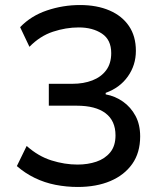

<svg xmlns="http://www.w3.org/2000/svg" viewBox="-20 -734 640 763"><path d="M289 9Q244 9 200.5 0.5Q157 -8 118 -27Q79 -46 47 -74L86 -154Q132 -113 184.5 -96.5Q237 -80 288 -80Q329 -80 363 -91.5Q397 -103 418 -128.5Q439 -154 439 -196Q439 -254 399.5 -284Q360 -314 285 -314H174V-401H268Q312 -401 347 -414.5Q382 -428 402 -455Q422 -482 422 -523Q422 -576 385 -600.5Q348 -625 293 -625Q242 -625 190.5 -608Q139 -591 97 -548L60 -626Q103 -671 166.5 -692.5Q230 -714 298 -714Q365 -714 415 -692.5Q465 -671 492.5 -630.5Q520 -590 520 -532Q520 -475 488 -430Q456 -385 400 -365V-359Q438 -352 469 -330Q500 -308 518.5 -273.5Q537 -239 537 -192Q537 -127 505.5 -82.5Q474 -38 418.5 -14.5Q363 9 289 9Z"/></svg>

Font: Nunito Sans 12pt ExtraLight 6pt Medium
Style: Regular
Weight: 500
Version: Version 3.101;gftools[0.9.27]